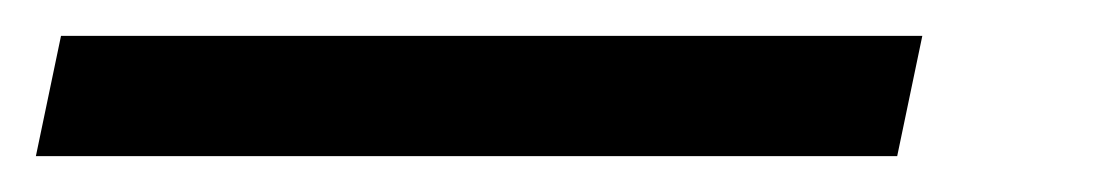

<svg xmlns="http://www.w3.org/2000/svg" viewBox="-89 26 609 107"><path d="M425 46 411 113H-69L-55 46Z"/></svg>

Font: Nacelle
Style: Italic
Weight: 400
Italic angle: -12°
Designer: Sora Sagano
Foundry: Sora Sagano
Version: Version 1.000;FEAKit 1.0